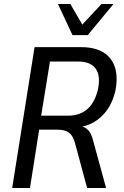

<svg xmlns="http://www.w3.org/2000/svg" viewBox="-20 -941 623 961"><path d="M41 0 153 -705H387Q454 -705 497 -679Q540 -653 555.5 -603.5Q571 -554 557 -484Q544 -430 516.5 -391Q489 -352 449 -329Q409 -306 357 -302L365 -310L382 -309Q405 -307 421.5 -289.5Q438 -272 447 -234L511 0H416L356 -223Q349 -249 337.5 -264.5Q326 -280 308.5 -286Q291 -292 264 -292H176L130 0ZM186 -362H320Q381 -362 418.5 -396Q456 -430 471 -497Q484 -564 458 -598.5Q432 -633 371 -633H230ZM343 -765 270 -921H332L392 -818L488 -921H548L419 -765Z"/></svg>

Font: Nunito Sans 10pt Condensed Medium
Style: Italic
Weight: 500
Width: 3
Italic angle: -9°
Designer: Vernon Adams
Foundry: Vernon Adams
Version: Version 3.101;gftools[0.9.27]